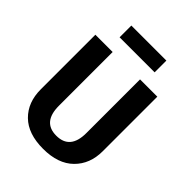

<svg xmlns="http://www.w3.org/2000/svg" viewBox="-251 -1012 1155 1155"><g transform="rotate(45 327.0 -434.0)"><path d="M475 -784H177V-884H475ZM590 -692V-228Q590 -119 521.5 -51.5Q453 16 326 16Q198 16 130.5 -50.5Q63 -117 63 -228V-692H210V-235Q210 -96 326 -96Q443 -96 443 -235V-692Z"/></g></svg>

Font: Fira Sans SemiBold
Style: Regular
Weight: 600
Designer: bBox Type GmbH & Carrois Corporate GbR & Edenspiekermann AG
Foundry: bBox Type GmbH & Carrois Corporate GbR & Edenspiekermann AG
Version: Version 4.301;PS 004.301;hotconv 1.0.88;makeotf.lib2.5.64775